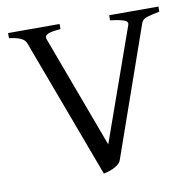

<svg xmlns="http://www.w3.org/2000/svg" viewBox="-73 -690 796 780"><g transform="rotate(-10 325.0 -300.0)"><path d="M629.9 -594.2Q596.7 -587.9 577.9 -581.8Q559.1 -575.7 554.2 -562L367.2 -28.8Q363.3 -18.1 353.8 -10.5Q344.2 -2.9 333 2.2Q321.8 7.3 311 10.3Q300.3 13.2 293.9 14.6L79.1 -562Q74.2 -574.7 57.4 -582.5Q40.5 -590.3 9.8 -594.2V-615.2H222.2V-594.2Q183.1 -591.3 168.7 -584.2Q154.3 -577.1 159.7 -563L332 -99.1L496.1 -562Q501.5 -576.2 484.1 -582.8Q466.8 -589.4 426.8 -594.2V-615.2H629.9Z"/></g></svg>

Font: Noto Serif Devanagari
Style: Bold
Weight: 700
Designer: Monotype Design Team
Foundry: Monotype Imaging Inc.
Version: Version 1.01